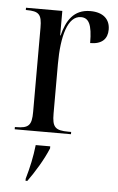

<svg xmlns="http://www.w3.org/2000/svg" viewBox="-54 -584 518 843"><g transform="rotate(5 204.5 -162.5)"><path d="M24 0H272V-10H260C201 -10 188 -24 188 -84V-302C188 -425 213 -516 271 -516C305 -516 321 -489 321 -406C373 -406 397 -431 397 -472C397 -517 367 -546 310 -546C236 -546 205 -493 189 -428H187V-536H27V-526H30C85 -526 98 -513 98 -454V-83C98 -24 85 -10 28 -10H24ZM91 212V221H99C130 178 165 121 186 70V61H122C116 114 106 160 91 212Z"/></g></svg>

Font: Noto Serif Display Condensed
Style: Regular
Weight: 400
Width: 3
Designer: Monotype Design Team
Foundry: Monotype Imaging Inc.
Version: Version 2.009